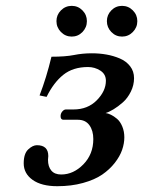

<svg xmlns="http://www.w3.org/2000/svg" viewBox="-20 -624 489 656"><path d="M145 -90.8Q145 -88.4 144.5 -84.5Q144 -80.6 144 -78.1Q144 -54.7 155.3 -41.3Q166.5 -27.8 189 -27.8Q231 -27.8 264.9 -62.5Q298.8 -97.2 298.8 -148.9Q298.8 -177.7 285.4 -196.3Q272 -214.8 246.1 -214.8H196.8Q187 -214.8 187 -227.1Q187 -236.3 192.9 -243.2Q198.7 -250 205.1 -250H231Q279.8 -250 310.8 -281.5Q341.8 -313 341.8 -348.1Q341.8 -370.6 322.8 -382.8Q303.7 -395 280.8 -395Q229.5 -395 196.3 -368.4Q163.1 -341.8 139.2 -293L115.2 -297.9Q138.7 -358.9 155.8 -430.2Q203.6 -430.2 232.7 -436Q261.7 -441.9 293.9 -441.9Q319.8 -441.9 343.5 -437.7Q367.2 -433.6 389.2 -424.3Q411.1 -415 424.6 -397.7Q438 -380.4 438 -356.9Q438 -333 427 -310.8Q416 -288.6 399.7 -274.2Q383.3 -259.8 367.9 -250.5Q352.5 -241.2 340.8 -237.8Q349.1 -236.8 359.1 -231.9Q369.1 -227.1 379.9 -218Q390.6 -209 397.7 -192.1Q404.8 -175.3 404.8 -154.8Q404.8 -133.8 397.2 -111.8Q389.6 -89.8 372.1 -67.4Q354.5 -44.9 328.9 -27.3Q303.2 -9.8 263.4 1.2Q223.6 12.2 175.8 12.2Q121.6 12.2 91.3 -9.5Q61 -31.2 61 -65.9Q61 -99.1 76.4 -113.5Q91.8 -127.9 106 -127.9Q145 -127.9 145 -90.8ZM360.4 -514.6Q345.2 -530.3 345.2 -551.8Q345.2 -573.2 360.4 -588.6Q375.5 -604 397 -604Q418.5 -604 433.8 -588.6Q449.2 -573.2 449.2 -551.8Q449.2 -530.3 433.8 -514.6Q418.5 -499 397 -499Q375.5 -499 360.4 -514.6ZM188.2 -514.6Q172.9 -530.3 172.9 -551.8Q172.9 -573.2 188.2 -588.6Q203.6 -604 225.1 -604Q246.6 -604 261.7 -588.6Q276.9 -573.2 276.9 -551.8Q276.9 -530.3 261.7 -514.6Q246.6 -499 225.1 -499Q203.6 -499 188.2 -514.6Z"/></svg>

Font: Common Serif SemiBold
Style: Italic
Weight: 600
Italic angle: -12°
Designer: Philipp H. Poll, Khaled Hosny
Foundry: Stefan Peev, Context Ltd.
Version: Version 1.026